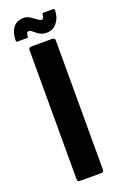

<svg xmlns="http://www.w3.org/2000/svg" viewBox="-157 -858 574 904"><g transform="rotate(-20 130.5 -406.0)"><path d="M197 -12Q197 0 183 0H79Q65 0 65 -12V-660Q65 -673 79 -673H183Q197 -673 197 -660ZM25 -717Q19 -717 19 -723Q19 -764 37 -788Q55 -812 90 -812Q106 -812 121 -802.5Q136 -793 148.5 -783.5Q161 -774 167 -774Q172 -774 176 -779.5Q180 -785 180 -795Q180 -803 185 -803H236Q242 -803 242 -796Q242 -760 222 -734.5Q202 -709 170 -709Q149 -709 134.5 -718Q120 -727 110 -736Q100 -745 92 -745Q85 -745 82 -740Q79 -735 79 -724Q79 -717 74 -717Z"/></g></svg>

Font: Glory
Style: Bold
Weight: 700
Designer: Robert Leuschke
Foundry: Robert Leuschke
Version: Version 1.011